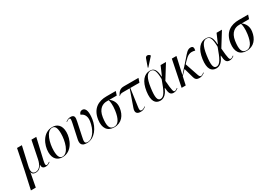

<svg xmlns="http://www.w3.org/2000/svg" viewBox="6 -1984 4815 3405"><g transform="rotate(-30 2413.5 -282.0)"><path d="M-34 239H66L119 -44H121C129 -7 153 10 201 10C259 10 301 -22 332 -75H334C329 -21 352 6 407 6C447 6 479 -13 503 -32L499 -41C476 -24 452 -11 437 -11C414 -11 407 -31 423 -103L523 -536H424L351 -176C327 -60 272 -2 205 -2C134 -2 119 -58 143 -160L228 -536H129L46 -126Z M750 10C944 10 1029 -200 1029 -343C1029 -487 951 -546 854 -546C661 -546 572 -340 572 -193C572 -56 645 10 750 10ZM753 0C700 0 668 -45 668 -167C668 -319 726 -536 848 -536C905 -536 933 -486 933 -367C933 -219 878 0 753 0Z M1249 10C1408 10 1518 -150 1541 -310C1558 -431 1550 -544 1466 -544C1432 -544 1404 -521 1399 -482C1446 -469 1504 -415 1488 -303C1466 -145 1378 -1 1270 -1C1201 -1 1210 -46 1231 -143L1287 -408C1305 -489 1305 -539 1220 -539C1182 -539 1149 -521 1123 -501L1127 -492C1155 -515 1177 -522 1189 -522C1218 -522 1214 -492 1199 -420L1138 -135C1122 -57 1130 10 1249 10Z M1809 10C1962 10 2043 -102 2062 -241C2077 -343 2032 -414 1973 -457H2125L2151 -536H1960C1798 -536 1656 -464 1626 -249C1604 -88 1669 10 1809 10ZM1812 0C1716 0 1695 -83 1718 -246C1742 -414 1843 -457 1919 -457H1960C1972 -425 1983 -345 1968 -240C1945 -76 1892 0 1812 0Z M2351 6C2391 6 2417 -2 2460 -36L2455 -44C2427 -21 2403 -11 2384 -11C2347 -11 2343 -34 2350 -89L2401 -453H2588L2616 -536H2317C2236 -536 2206 -499 2165 -427L2172 -424C2197 -450 2213 -453 2268 -453H2388L2271 -118C2240 -31 2277 6 2351 6Z M2858 -606 3000 -764 3002 -776C2971 -810 2922 -818 2904 -766L2849 -610ZM2753 10C2839 10 2890 -58 2929 -147H2933C2939 -34 2961 6 3028 6C3072 6 3102 -16 3122 -32L3117 -41C3104 -30 3077 -11 3058 -11C3031 -11 3019 -35 3002 -251L3179 -536H3069L2989 -352H2983C2976 -505 2929 -546 2851 -546C2736 -546 2648 -450 2620 -257C2593 -65 2653 10 2753 10ZM2771 -16C2709 -16 2690 -85 2717 -276C2744 -470 2794 -536 2863 -536C2930 -536 2958 -480 2961 -312C2888 -106 2843 -16 2771 -16Z M3190 0H3274L3311 -169L3402 -264L3459 -61C3472 -14 3500 8 3556 8C3605 8 3644 -19 3664 -36L3659 -44C3638 -28 3615 -11 3597 -11C3570 -11 3564 -26 3551 -61L3461 -326L3499 -366C3576 -447 3623 -480 3730 -452C3741 -504 3737 -541 3681 -541C3621 -541 3584 -492 3514 -411L3315 -187L3393 -536H3299Z M3899 10C3985 10 4036 -58 4075 -147H4079C4085 -34 4107 6 4174 6C4218 6 4248 -16 4268 -32L4263 -41C4250 -30 4223 -11 4204 -11C4177 -11 4165 -35 4148 -251L4325 -536H4215L4135 -352H4129C4122 -505 4075 -546 3997 -546C3882 -546 3794 -450 3766 -257C3739 -65 3799 10 3899 10ZM3917 -16C3855 -16 3836 -85 3863 -276C3890 -470 3940 -536 4009 -536C4076 -536 4104 -480 4107 -312C4034 -106 3989 -16 3917 -16Z M4519 10C4672 10 4753 -102 4772 -241C4787 -343 4742 -414 4683 -457H4835L4861 -536H4670C4508 -536 4366 -464 4336 -249C4314 -88 4379 10 4519 10ZM4522 0C4426 0 4405 -83 4428 -246C4452 -414 4553 -457 4629 -457H4670C4682 -425 4693 -345 4678 -240C4655 -76 4602 0 4522 0Z"/></g></svg>

Font: Noto Serif Display SemiCondensed
Style: Italic
Weight: 400
Width: 4
Italic angle: -12°
Designer: Monotype Design Team
Foundry: Monotype Imaging Inc.
Version: Version 2.009